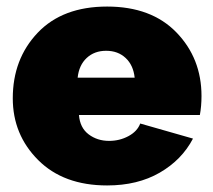

<svg xmlns="http://www.w3.org/2000/svg" viewBox="-20 -556 649 586"><path d="M307 10Q174 10 96.5 -67.5Q19 -145 19 -256Q19 -376 95 -456Q171 -536 307 -536Q442 -536 518.5 -457Q595 -378 595 -263Q595 -232 590 -205H221Q224 -166 250.5 -146Q277 -126 313 -126Q345 -126 372 -140.5Q399 -155 408 -179L569 -133Q535 -68 467.5 -29Q400 10 307 10ZM217 -319H391Q387 -357 363.5 -379Q340 -401 304 -401Q268 -401 244.5 -379Q221 -357 217 -319Z"/></svg>

Font: Raleway-v4020 Black
Style: Regular
Weight: 900
Designer: Matt McInerney, Pablo Impallari, Rodrigo Fuenzalida
Foundry: Matt McInerney, Pablo Impallari, Rodrigo Fuenzalida
Version: Version 4.020;PS 004.020;hotconv 1.0.88;makeotf.lib2.5.64775